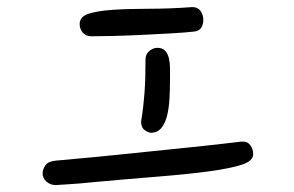

<svg xmlns="http://www.w3.org/2000/svg" viewBox="-20 -410 845 552"><path d="M242.2 -305.7Q226.6 -305.7 217.8 -316.4Q209 -327.1 209 -340.8Q209 -362.3 234.9 -370.6Q260.7 -378.9 304.7 -381.8Q348.6 -384.8 407.7 -384.8Q466.8 -384.8 533.2 -389.6Q548.8 -389.6 556.6 -378.4Q564.5 -367.2 564.5 -353.5Q564.5 -339.8 558.6 -330.6Q552.7 -321.3 539.1 -319.3Q512.7 -316.4 471.2 -314Q429.7 -311.5 386.7 -309.6Q343.8 -307.6 304.7 -306.6Q265.6 -305.7 242.2 -305.7ZM398.4 -239.3Q398.4 -253.9 409.2 -263.2Q419.9 -272.5 432.6 -272.5Q447.3 -272.5 455.1 -263.7Q462.9 -254.9 465.8 -241.7Q468.8 -228.5 468.8 -212.9Q468.8 -197.3 468.8 -182.6Q468.8 -154.3 467.3 -127Q465.8 -99.6 460.4 -77.6Q455.1 -55.7 443.8 -42Q432.6 -28.3 413.1 -28.3Q402.3 -30.3 394 -37.6Q385.7 -44.9 385.7 -59.6Q385.7 -64.5 386.7 -67.4Q392.6 -103.5 395.5 -143.6Q398.4 -183.6 398.4 -239.3ZM140.6 122.1Q125 122.1 113.8 112.3Q102.5 102.5 102.5 88.9Q102.5 77.1 110.4 65.4Q118.2 53.7 140.6 51.8L236.3 43Q270.5 40 312 35.6Q353.5 31.2 396.5 26.9Q439.5 22.5 482.4 18.1Q525.4 13.7 562.5 9.8Q599.6 5.9 628.9 2.4Q658.2 -1 673.8 -2.9H679.7Q692.4 -2.9 700.2 8.3Q708 19.5 708 33.2Q708 52.7 675.3 63.5Q642.6 74.2 581.5 82.5Q520.5 90.8 434.6 97.7Q348.6 104.5 242.2 114.3Q205.1 118.2 178.7 119.6Q152.3 121.1 140.6 122.1Z"/></svg>

Font: Hi Melody
Style: Regular
Weight: 400
Designer: YoonDesign Inc.
Foundry: YoonDesign Inc.
Version: Version 3.00